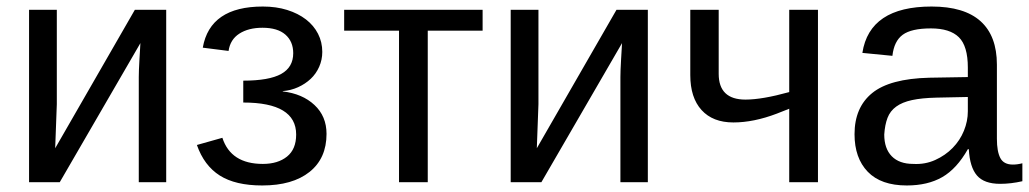

<svg xmlns="http://www.w3.org/2000/svg" viewBox="-20 -558 3151 588"><path d="M154 -528V-239L149 -104L393 -528H489V0H405V-322Q405 -331 405.5 -344.5Q406 -358 407 -375L410 -426L163 0H69V-528Z M783 10Q701 10 653 -20.5Q605 -51 583 -114L661 -136Q687 -56 785 -56Q831 -56 859 -78.5Q887 -101 887 -146Q887 -244 725 -244V-311Q804 -311 841 -331.5Q878 -352 878 -395Q878 -431 854 -452Q830 -473 784 -473Q741 -473 713 -455Q685 -437 680 -402L601 -412Q623 -538 785 -538Q826 -538 859.5 -527.5Q893 -517 917 -498.5Q941 -480 954 -454.5Q967 -429 967 -399Q967 -375 957.5 -353.5Q948 -332 931.5 -316.5Q915 -301 893 -291Q871 -281 846 -279V-278Q906 -271 943 -236.5Q980 -202 980 -148Q980 -73 928 -31.5Q876 10 783 10Z M1034 -528H1458V-464H1290V0H1202V-464H1034Z M1629 -528V-239L1624 -104L1868 -528H1964V0H1880V-322Q1880 -331 1880.5 -344.5Q1881 -358 1882 -375L1885 -426L1638 0H1544V-528Z M2181 -528V-332Q2181 -253 2263 -253Q2314 -253 2397 -276V-528H2485V0H2397V-225L2359 -210Q2288 -183 2226 -183Q2163 -183 2128.5 -221Q2094 -259 2094 -328V-528Z M2757 10Q2678 10 2637.5 -32Q2597 -74 2597 -147Q2597 -229 2651 -273Q2705 -317 2826 -320L2944 -322V-351Q2944 -417 2916.5 -444Q2889 -471 2831 -471Q2771 -471 2744.5 -451.5Q2718 -432 2713 -387L2621 -396Q2643 -538 2833 -538Q2933 -538 2983 -493Q3033 -448 3033 -360V-133Q3033 -94 3043.5 -74Q3054 -54 3082 -54Q3096 -54 3111 -58V-3Q3076 5 3043 5Q2994 5 2972 -20.5Q2950 -46 2947 -101H2944Q2910 -41 2865.5 -15.5Q2821 10 2757 10ZM2777 -56Q2813 -54 2844 -68Q2875 -82 2897.5 -105Q2920 -128 2932 -157.5Q2944 -187 2944 -217V-261L2848 -259Q2803 -258 2773 -251.5Q2743 -245 2724.5 -231.5Q2706 -218 2698 -197Q2690 -176 2688 -146Q2688 -103 2711 -79.5Q2734 -56 2777 -56Z"/></svg>

Font: Libra Sans
Style: Regular
Weight: 400
Foundry: Context Ltd
Version: Version 1.000; ttfautohint (v1.3)